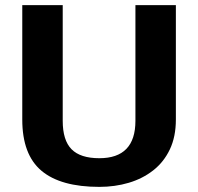

<svg xmlns="http://www.w3.org/2000/svg" viewBox="-20 -720 774 750"><path d="M368 10Q217 10 142 -53Q67 -116 67 -253V-700H225V-248Q225 -172 259.5 -137Q294 -102 368 -102Q509 -102 509 -248V-700H667V-253Q667 -186 643.5 -136.5Q620 -87 578.5 -54.5Q537 -22 483 -6Q429 10 368 10Z"/></svg>

Font: Pathway Extreme
Style: Bold
Weight: 700
Designer: Eduardo Rodriguez Tunni
Foundry: Eduardo Rodriguez Tunni
Version: Version 1.001;gftools[0.9.26]